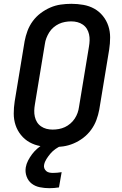

<svg xmlns="http://www.w3.org/2000/svg" viewBox="-20 -763 640 1006"><path d="M255 8Q223 8 192 2.5Q161 -3 135 -17.5Q109 -32 90 -55.5Q71 -79 61.5 -107.5Q52 -136 52 -168Q52 -200 57 -232L109 -547Q114 -574 124 -601Q134 -628 151.5 -652Q169 -676 193 -694Q217 -712 243.5 -723.5Q270 -735 298 -739Q326 -743 354 -743Q386 -743 417 -737.5Q448 -732 474 -717.5Q500 -703 519 -679.5Q538 -656 547.5 -627.5Q557 -599 557 -567Q557 -535 552 -503L500 -188Q495 -161 485 -134Q475 -107 457.5 -83Q440 -59 416.5 -41Q393 -23 366 -11.5Q339 0 311 4Q283 8 255 8ZM256 -84Q272 -84 288.5 -87Q305 -90 320 -97Q335 -104 348.5 -115.5Q362 -127 371.5 -141.5Q381 -156 386.5 -171.5Q392 -187 394 -203L446 -518Q449 -535 449.5 -551.5Q450 -568 446.5 -583.5Q443 -599 435 -612Q427 -625 414 -634Q401 -643 385.5 -647Q370 -651 353 -651Q337 -651 320.5 -648Q304 -645 289 -638Q274 -631 260.5 -619.5Q247 -608 238 -593.5Q229 -579 223 -563.5Q217 -548 215 -532L163 -217Q160 -200 159.5 -183.5Q159 -167 162.5 -151.5Q166 -136 174 -123Q182 -110 195 -101Q208 -92 223.5 -88Q239 -84 256 -84ZM238 223Q213 223 188.5 218Q164 213 146 199Q128 185 119.5 162Q111 139 115 114Q118 96 127 78.5Q136 61 148 45Q160 29 175 16Q190 3 207 -8H303L302 0Q286 7 271 17.5Q256 28 244.5 41.5Q233 55 223.5 70Q214 85 211 101Q209 111 212.5 119.5Q216 128 222.5 133.5Q229 139 238 141Q247 143 257 143Q268 143 279.5 142Q291 141 303 139L289 219Q276 221 263.5 222Q251 223 238 223Z"/></svg>

Font: Iosevka Semibold Extended
Style: Italic
Weight: 600
Width: 7
Italic angle: -9°
Monospace: yes
Designer: Belleve Invis
Foundry: Belleve Invis
Version: Version 32.5.0; ttfautohint (v1.8.4)